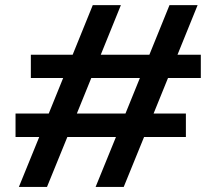

<svg xmlns="http://www.w3.org/2000/svg" viewBox="-20 -740 857 760"><path d="M41.5 -290.5H172.9L230 -431.2H102.1V-523.4H267.6L347.2 -719.7H458.5L378.9 -523.4H571.3L650.9 -719.7H762.2L682.6 -523.4H774.9V-431.2H645L587.9 -290.5H715.8V-197.8H550.3L469.7 0H358.4L439 -197.8H246.6L166 0H54.7L135.3 -197.8H41.5ZM476.6 -290.5 533.7 -431.2H341.3L284.2 -290.5Z"/></svg>

Font: Reddit Sans
Style: Bold
Weight: 700
Designer: Stephen Hutchings
Foundry: Reddit
Version: Version 1.013